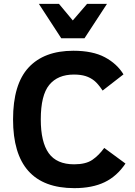

<svg xmlns="http://www.w3.org/2000/svg" viewBox="-20 -950 691 984"><path d="M623 -111.8Q579.6 -46.9 516.4 -16.4Q453.1 14.2 360.8 14.2Q46.9 14.2 46.9 -337.9Q46.9 -518.1 126.5 -604Q206.1 -689.9 356 -689.9Q455.1 -689.9 517.6 -656.5Q580.1 -623 612.8 -568.8L505.9 -485.8Q482.4 -521 462.9 -536.6Q443.4 -552.2 418.5 -560.1Q393.6 -567.9 358.9 -567.9Q275.9 -567.9 232.4 -514.9Q189 -461.9 189 -337.9Q189 -222.2 229.7 -165Q270.5 -107.9 359.9 -107.9Q419.9 -107.9 453.4 -130.9Q486.8 -153.8 514.2 -191.9ZM413.1 -753.9H293.9L179.2 -930.2H282.2L353 -845.2L426.3 -930.2H528.3Z"/></svg>

Font: Clear Sans
Style: Bold
Weight: 700
Foundry: Intel Corporation
Version: Version 1.00